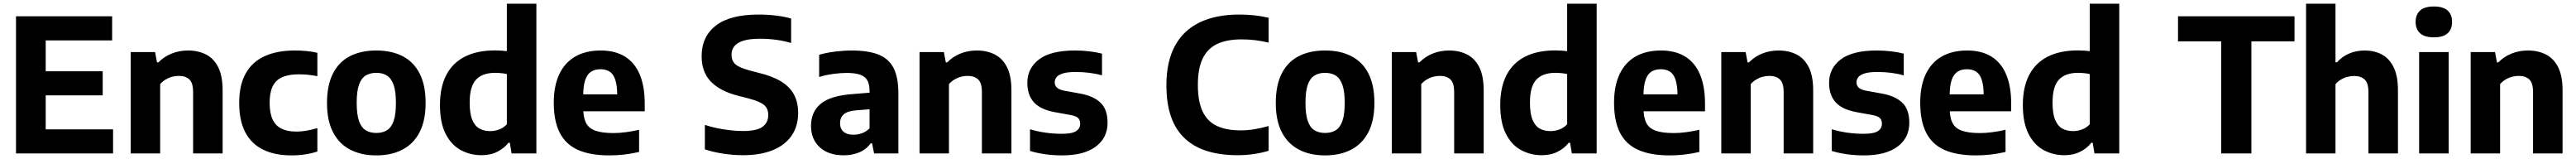

<svg xmlns="http://www.w3.org/2000/svg" viewBox="-20 -828 13922 858"><path d="M66.5 0V-740H586V-610H227V-130H591V0ZM163 -313.5V-443.5H535V-313.5Z M686.5 0V-547H818L828.5 -491.5H836Q866.5 -522.5 907.5 -539Q948.5 -555.5 996.5 -555.5Q1050.5 -555.5 1092.8 -534.2Q1135 -513 1159 -465.8Q1183 -418.5 1183 -341V0H1023.5V-331Q1023.5 -380.5 1003 -399.5Q982.5 -418.5 946.5 -418.5Q928.5 -418.5 910.2 -413.8Q892 -409 875.2 -399Q858.5 -389 845.5 -374V0Z M1556.5 10.5Q1465 10.5 1401.8 -20.5Q1338.5 -51.5 1305.5 -114.2Q1272.5 -177 1272.5 -272.5Q1272.5 -369 1307.8 -431.8Q1343 -494.5 1410.2 -525Q1477.5 -555.5 1573 -555.5Q1606 -555.5 1636.8 -552.5Q1667.5 -549.5 1695 -543V-417Q1669 -422 1644.5 -424.5Q1620 -427 1595 -427Q1540 -427 1505 -411.5Q1470 -396 1453.5 -362.2Q1437 -328.5 1437 -274Q1437 -217.5 1453.2 -183.2Q1469.5 -149 1501.5 -133.5Q1533.5 -118 1581.5 -118Q1607.5 -118 1634 -122.5Q1660.5 -127 1695 -136.5V-10.5Q1665 -0.5 1629.5 5Q1594 10.5 1556.5 10.5Z M2013.5 10.5Q1931.5 10.5 1871.8 -20.8Q1812 -52 1779.5 -114.8Q1747 -177.5 1747 -272Q1747 -367.5 1778.8 -430.5Q1810.5 -493.5 1870.2 -524.5Q1930 -555.5 2013.5 -555.5Q2097 -555.5 2156.8 -524.2Q2216.5 -493 2248.2 -430.2Q2280 -367.5 2280 -273Q2280 -178 2247.5 -115Q2215 -52 2155.2 -20.8Q2095.5 10.5 2013.5 10.5ZM2013.5 -110.5Q2047 -110.5 2070.8 -125Q2094.5 -139.5 2107 -174.8Q2119.5 -210 2119.5 -271.5Q2119.5 -334.5 2107 -370Q2094.5 -405.5 2070.8 -420.2Q2047 -435 2013.5 -435Q1980 -435 1956.2 -420.5Q1932.5 -406 1920 -370.8Q1907.5 -335.5 1907.5 -273.5Q1907.5 -210.5 1920 -175Q1932.5 -139.5 1956.2 -125Q1980 -110.5 2013.5 -110.5Z M2582 9.5Q2521.5 9.5 2470.2 -18Q2419 -45.5 2388.2 -105.5Q2357.5 -165.5 2357.5 -262Q2357.5 -357.5 2391.5 -423Q2425.5 -488.5 2491.8 -522.2Q2558 -556 2656 -556Q2672.5 -556 2688.8 -554.8Q2705 -553.5 2719 -552V-808H2878.5V0H2744.5L2735 -57.5H2727.5Q2704 -27.5 2667.2 -9Q2630.5 9.5 2582 9.5ZM2629 -120.5Q2653.5 -120.5 2677.8 -129.5Q2702 -138.5 2719 -157.5V-428.5Q2706 -431.5 2689 -433.2Q2672 -435 2655.5 -435Q2587 -435 2552.5 -398.2Q2518 -361.5 2518 -274.5Q2518 -215 2532 -181.5Q2546 -148 2570.8 -134.2Q2595.5 -120.5 2629 -120.5Z M3273 10.5Q3170 10.5 3103.5 -19Q3037 -48.5 3004.8 -111.5Q2972.5 -174.5 2972.5 -274Q2972.5 -364.5 3002.2 -427.5Q3032 -490.5 3088.8 -523Q3145.5 -555.5 3226.5 -555.5Q3304 -555.5 3357 -522.8Q3410 -490 3437 -426Q3464 -362 3464 -269V-227.5H3063.5V-319H3341L3315.5 -309.5Q3315.5 -363.5 3305.5 -395.5Q3295.5 -427.5 3275.2 -441Q3255 -454.5 3225 -454.5Q3194.5 -454.5 3173.8 -441Q3153 -427.5 3142.2 -395.8Q3131.5 -364 3131.5 -310V-246Q3131.5 -195.5 3146.2 -165.8Q3161 -136 3196.8 -123Q3232.5 -110 3295.5 -110Q3327.5 -110 3362.8 -114.8Q3398 -119.5 3433.5 -127.5V-8Q3390 2 3350.8 6.2Q3311.5 10.5 3273 10.5Z M3995.5 9.5Q3942 9.5 3888.2 1.2Q3834.5 -7 3789 -22V-154Q3820.5 -143.5 3856 -136.2Q3891.5 -129 3927.2 -125Q3963 -121 3995 -121Q4069.5 -121 4100.5 -143.8Q4131.5 -166.5 4131.5 -207.5Q4131.5 -242 4108.8 -261.5Q4086 -281 4024 -297L3968 -311.5Q3871 -336 3821.2 -387.8Q3771.5 -439.5 3771.5 -524.5Q3771.5 -630.5 3848.2 -690Q3925 -749.5 4079.5 -749.5Q4129.5 -749.5 4174.8 -743.8Q4220 -738 4255 -728V-596Q4219.5 -607 4176 -613Q4132.5 -619 4088.5 -619Q4030.5 -619 3996.5 -608.2Q3962.5 -597.5 3947.8 -578Q3933 -558.5 3933 -533Q3933 -500.5 3953 -482Q3973 -463.5 4028 -448.5L4083.5 -434Q4155.5 -416.5 4202 -387.8Q4248.5 -359 4270.8 -317.2Q4293 -275.5 4293 -218.5Q4293 -147.5 4257.8 -96.2Q4222.5 -45 4156 -17.8Q4089.5 9.5 3995.5 9.5Z M4540 10Q4456 10 4409.2 -33.8Q4362.5 -77.5 4362.5 -148Q4362.5 -225.5 4416.2 -269Q4470 -312.5 4590 -320.5L4705 -330L4722 -242L4606 -232.5Q4560 -229 4539.8 -211.5Q4519.5 -194 4519.5 -163.5Q4519.5 -133.5 4538 -117.2Q4556.5 -101 4592 -101Q4614 -101 4637 -108.8Q4660 -116.5 4679 -135.5V-335.5Q4679 -373 4666.8 -394.5Q4654.5 -416 4627.2 -425.2Q4600 -434.5 4554.5 -434.5Q4523 -434.5 4483 -429.2Q4443 -424 4406.5 -412.5V-532.5Q4446.5 -544 4494.2 -549.8Q4542 -555.5 4583 -555.5Q4670 -555.5 4725.8 -534Q4781.5 -512.5 4808 -462.2Q4834.5 -412 4834.5 -325.5V0H4703.5L4692.5 -54.5H4685Q4660.5 -21 4622.5 -5.5Q4584.5 10 4540 10Z M4949 0V-547H5080.5L5091 -491.5H5098.5Q5129 -522.5 5170 -539Q5211 -555.5 5259 -555.5Q5313 -555.5 5355.2 -534.2Q5397.5 -513 5421.5 -465.8Q5445.5 -418.5 5445.5 -341V0H5286V-331Q5286 -380.5 5265.5 -399.5Q5245 -418.5 5209 -418.5Q5191 -418.5 5172.8 -413.8Q5154.5 -409 5137.8 -399Q5121 -389 5108 -374V0Z M5720.5 10.5Q5673.5 10.5 5629.2 4.5Q5585 -1.5 5546 -13.5V-130.5Q5585.5 -118.5 5629.5 -112.2Q5673.5 -106 5718.5 -106Q5772.5 -106 5794.8 -120.2Q5817 -134.5 5817 -160Q5817 -180.5 5806 -191Q5795 -201.5 5767.5 -207L5678.5 -223Q5601.5 -237.5 5566.5 -276.5Q5531.5 -315.5 5531.5 -381Q5531.5 -459.5 5594.8 -507.5Q5658 -555.5 5789 -555.5Q5829 -555.5 5866.8 -551Q5904.5 -546.5 5935 -538.5V-421.5Q5903 -430.5 5867 -435Q5831 -439.5 5793.5 -439.5Q5748 -439.5 5723.5 -431.8Q5699 -424 5689.2 -411.5Q5679.5 -399 5679.5 -384.5Q5679.5 -367 5690.5 -356Q5701.5 -345 5728.5 -339L5817.5 -323Q5890.5 -309.5 5927.8 -273.2Q5965 -237 5965 -165.5Q5965 -84 5901.2 -36.8Q5837.5 10.5 5720.5 10.5Z M6668.5 9.5Q6576.5 9.5 6505 -12.2Q6433.5 -34 6383.8 -79.8Q6334 -125.5 6308.5 -197Q6283 -268.5 6283 -368.5Q6283 -495.5 6329 -580.2Q6375 -665 6463 -707.2Q6551 -749.5 6676.5 -749.5Q6719 -749.5 6758.5 -745.2Q6798 -741 6835.5 -732V-598Q6800.5 -606.5 6764.2 -611Q6728 -615.5 6689.5 -615.5Q6609.5 -615.5 6557.2 -590.8Q6505 -566 6479 -512Q6453 -458 6453 -370.5Q6453 -280 6478.8 -226.2Q6504.5 -172.5 6555.8 -148.5Q6607 -124.5 6684 -124.5Q6722 -124.5 6759.5 -130.8Q6797 -137 6835.5 -148V-14.5Q6800 -3.5 6756.8 3Q6713.5 9.5 6668.5 9.5Z M7140.5 10.5Q7058.5 10.5 6998.8 -20.8Q6939 -52 6906.5 -114.8Q6874 -177.5 6874 -272Q6874 -367.5 6905.8 -430.5Q6937.5 -493.5 6997.2 -524.5Q7057 -555.5 7140.5 -555.5Q7224 -555.5 7283.8 -524.2Q7343.5 -493 7375.2 -430.2Q7407 -367.5 7407 -273Q7407 -178 7374.5 -115Q7342 -52 7282.2 -20.8Q7222.5 10.5 7140.5 10.5ZM7140.5 -110.5Q7174 -110.5 7197.8 -125Q7221.5 -139.5 7234 -174.8Q7246.5 -210 7246.5 -271.5Q7246.5 -334.5 7234 -370Q7221.5 -405.5 7197.8 -420.2Q7174 -435 7140.5 -435Q7107 -435 7083.2 -420.5Q7059.5 -406 7047 -370.8Q7034.5 -335.5 7034.5 -273.5Q7034.5 -210.5 7047 -175Q7059.5 -139.5 7083.2 -125Q7107 -110.5 7140.5 -110.5Z M7501 0V-547H7632.5L7643 -491.5H7650.5Q7681 -522.5 7722 -539Q7763 -555.5 7811 -555.5Q7865 -555.5 7907.2 -534.2Q7949.5 -513 7973.5 -465.8Q7997.5 -418.5 7997.5 -341V0H7838V-331Q7838 -380.5 7817.5 -399.5Q7797 -418.5 7761 -418.5Q7743 -418.5 7724.8 -413.8Q7706.5 -409 7689.8 -399Q7673 -389 7660 -374V0Z M8311.5 9.5Q8251 9.5 8199.8 -18Q8148.5 -45.5 8117.8 -105.5Q8087 -165.5 8087 -262Q8087 -357.5 8121 -423Q8155 -488.5 8221.2 -522.2Q8287.5 -556 8385.5 -556Q8402 -556 8418.2 -554.8Q8434.5 -553.5 8448.5 -552V-808H8608V0H8474L8464.5 -57.5H8457Q8433.5 -27.5 8396.8 -9Q8360 9.5 8311.5 9.5ZM8358.5 -120.5Q8383 -120.5 8407.2 -129.5Q8431.5 -138.5 8448.5 -157.5V-428.5Q8435.5 -431.5 8418.5 -433.2Q8401.5 -435 8385 -435Q8316.5 -435 8282 -398.2Q8247.5 -361.5 8247.5 -274.5Q8247.5 -215 8261.5 -181.5Q8275.5 -148 8300.2 -134.2Q8325 -120.5 8358.5 -120.5Z M9002.5 10.5Q8899.5 10.5 8833 -19Q8766.5 -48.5 8734.2 -111.5Q8702 -174.5 8702 -274Q8702 -364.5 8731.8 -427.5Q8761.5 -490.5 8818.2 -523Q8875 -555.5 8956 -555.5Q9033.5 -555.5 9086.5 -522.8Q9139.5 -490 9166.5 -426Q9193.5 -362 9193.5 -269V-227.5H8793V-319H9070.5L9045 -309.5Q9045 -363.5 9035 -395.5Q9025 -427.5 9004.8 -441Q8984.5 -454.5 8954.5 -454.5Q8924 -454.5 8903.2 -441Q8882.5 -427.5 8871.8 -395.8Q8861 -364 8861 -310V-246Q8861 -195.5 8875.8 -165.8Q8890.5 -136 8926.2 -123Q8962 -110 9025 -110Q9057 -110 9092.2 -114.8Q9127.5 -119.5 9163 -127.5V-8Q9119.5 2 9080.2 6.2Q9041 10.5 9002.5 10.5Z M9281.5 0V-547H9413L9423.5 -491.5H9431Q9461.5 -522.5 9502.5 -539Q9543.5 -555.5 9591.5 -555.5Q9645.5 -555.5 9687.8 -534.2Q9730 -513 9754 -465.8Q9778 -418.5 9778 -341V0H9618.5V-331Q9618.5 -380.5 9598 -399.5Q9577.5 -418.5 9541.5 -418.5Q9523.5 -418.5 9505.2 -413.8Q9487 -409 9470.2 -399Q9453.5 -389 9440.5 -374V0Z M10053 10.5Q10006 10.5 9961.8 4.5Q9917.5 -1.5 9878.5 -13.5V-130.5Q9918 -118.5 9962 -112.2Q10006 -106 10051 -106Q10105 -106 10127.2 -120.2Q10149.5 -134.5 10149.5 -160Q10149.5 -180.5 10138.5 -191Q10127.5 -201.5 10100 -207L10011 -223Q9934 -237.5 9899 -276.5Q9864 -315.5 9864 -381Q9864 -459.5 9927.2 -507.5Q9990.5 -555.5 10121.5 -555.5Q10161.5 -555.5 10199.2 -551Q10237 -546.5 10267.5 -538.5V-421.5Q10235.5 -430.5 10199.5 -435Q10163.5 -439.5 10126 -439.5Q10080.5 -439.5 10056 -431.8Q10031.5 -424 10021.8 -411.5Q10012 -399 10012 -384.5Q10012 -367 10023 -356Q10034 -345 10061 -339L10150 -323Q10223 -309.5 10260.2 -273.2Q10297.5 -237 10297.5 -165.5Q10297.5 -84 10233.8 -36.8Q10170 10.5 10053 10.5Z M10657 10.5Q10554 10.5 10487.5 -19Q10421 -48.5 10388.8 -111.5Q10356.5 -174.5 10356.5 -274Q10356.5 -364.5 10386.2 -427.5Q10416 -490.5 10472.8 -523Q10529.5 -555.5 10610.5 -555.5Q10688 -555.5 10741 -522.8Q10794 -490 10821 -426Q10848 -362 10848 -269V-227.5H10447.5V-319H10725L10699.5 -309.5Q10699.5 -363.5 10689.5 -395.5Q10679.5 -427.5 10659.2 -441Q10639 -454.5 10609 -454.5Q10578.5 -454.5 10557.8 -441Q10537 -427.5 10526.2 -395.8Q10515.5 -364 10515.5 -310V-246Q10515.5 -195.5 10530.2 -165.8Q10545 -136 10580.8 -123Q10616.5 -110 10679.5 -110Q10711.5 -110 10746.8 -114.8Q10782 -119.5 10817.5 -127.5V-8Q10774 2 10734.8 6.2Q10695.5 10.5 10657 10.5Z M11135.5 9.5Q11075 9.5 11023.8 -18Q10972.5 -45.5 10941.8 -105.5Q10911 -165.5 10911 -262Q10911 -357.5 10945 -423Q10979 -488.5 11045.2 -522.2Q11111.5 -556 11209.5 -556Q11226 -556 11242.2 -554.8Q11258.5 -553.5 11272.5 -552V-808H11432V0H11298L11288.5 -57.5H11281Q11257.5 -27.5 11220.8 -9Q11184 9.5 11135.5 9.5ZM11182.5 -120.5Q11207 -120.5 11231.2 -129.5Q11255.5 -138.5 11272.5 -157.5V-428.5Q11259.5 -431.5 11242.5 -433.2Q11225.5 -435 11209 -435Q11140.5 -435 11106 -398.2Q11071.5 -361.5 11071.5 -274.5Q11071.5 -215 11085.5 -181.5Q11099.5 -148 11124.2 -134.2Q11149 -120.5 11182.5 -120.5Z M11983 0V-605H11749.5V-740H12379V-605H12146V0Z M12441.5 0V-808H12600.5V-492H12608.5Q12636.5 -523 12674.5 -539.2Q12712.5 -555.5 12759.5 -555.5Q12809.5 -555.5 12850 -534.5Q12890.5 -513.5 12914.2 -466.2Q12938 -419 12938 -341V0H12778.5V-330.5Q12778.5 -380.5 12757.8 -399.2Q12737 -418 12701.5 -418Q12683.5 -418 12665 -413.2Q12646.5 -408.5 12629.8 -398.5Q12613 -388.5 12600.5 -373.5V0Z M13052.5 0V-547H13212V0ZM13132 -626.5Q13082 -626.5 13057.8 -648.5Q13033.5 -670.5 13033.5 -709.5Q13033.5 -749.5 13057.8 -771.2Q13082 -793 13132 -793Q13182.5 -793 13206.5 -771.2Q13230.5 -749.5 13230.5 -709.5Q13230.5 -670.5 13206.5 -648.5Q13182.5 -626.5 13132 -626.5Z M13331 0V-547H13462.5L13473 -491.5H13480.5Q13511 -522.5 13552 -539Q13593 -555.5 13641 -555.5Q13695 -555.5 13737.2 -534.2Q13779.5 -513 13803.5 -465.8Q13827.5 -418.5 13827.5 -341V0H13668V-331Q13668 -380.5 13647.5 -399.5Q13627 -418.5 13591 -418.5Q13573 -418.5 13554.8 -413.8Q13536.5 -409 13519.8 -399Q13503 -389 13490 -374V0Z"/></svg>

Font: Encode Sans Condensed Thin
Style: Bold
Weight: 700
Version: Version 3.002